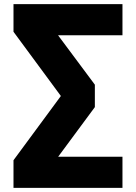

<svg xmlns="http://www.w3.org/2000/svg" viewBox="-20 -725 656 925"><path d="M45 180V47L295 -292V-233L45 -572V-705H570V-555H227V-599L437 -317V-209L227 75L226 30H570V180Z"/></svg>

Font: Nunito Sans 7pt Black
Style: Regular
Weight: 900
Designer: Vernon Adams
Foundry: Vernon Adams
Version: Version 3.101;gftools[0.9.27]